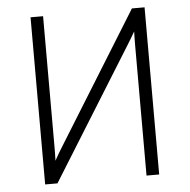

<svg xmlns="http://www.w3.org/2000/svg" viewBox="-51 -750 792 801"><g transform="rotate(-5 345.0 -350.0)"><path d="M106 0V-700H158.5V-150.5Q158.5 -138 158.2 -123.2Q158 -108.5 157.5 -95Q165 -108.5 173 -122.5Q181 -136.5 188.5 -148L530.5 -700H583.5V0H530.5V-545.5Q530.5 -562.5 530.8 -577Q531 -591.5 531.5 -603.5Q524.5 -591 515.2 -575.8Q506 -560.5 498.5 -548.5L157.5 0Z"/></g></svg>

Font: Overpass ExtraLight
Style: Regular
Weight: 250
Designer: Delve Withrington, Dave Bailey, Thomas Jockin
Foundry: Delve Fonts LLC
Version: Version 4.000